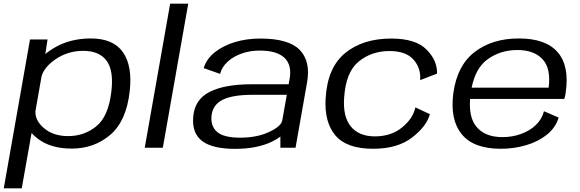

<svg xmlns="http://www.w3.org/2000/svg" viewBox="-56 -805 3162 1046"><path d="M-35.5 221 107.5 -590H203L191 -511Q209.5 -526 233.5 -541Q322 -595.5 439 -595.5Q561 -595.5 613.8 -520.5Q666.5 -445.5 650.5 -307Q632.5 -145.5 544.8 -70.5Q457 4.5 335 4.5Q218.5 4.5 148.5 -50.5Q129 -65.5 116 -80.5L62.5 221ZM137 -199.5Q134.5 -150.5 180 -110Q231.5 -63.5 315.5 -63.5Q402.5 -63.5 468.5 -116.8Q534.5 -170 550.5 -305Q564.5 -421 524.5 -474.5Q484.5 -528 397 -528Q313.5 -528 245.5 -481.5Q185 -439.5 170.5 -389.5Z M732.5 0 871 -785H969.5L831 0Z M1471.5 0V-61Q1452.5 -46.5 1426 -33.5Q1344.5 6 1224.5 6Q1102 6 1045.8 -36.2Q989.5 -78.5 996.5 -167Q1003.5 -262 1085.2 -304Q1167 -346 1316.5 -346H1516.5L1522 -376Q1535 -451.5 1493.2 -490.5Q1451.5 -529.5 1359 -529.5Q1306 -529.5 1260.8 -513.5Q1215.5 -497.5 1184.2 -469Q1153 -440.5 1143 -402.5L1053.5 -434Q1069 -484 1114 -520Q1159 -556 1223.2 -575.5Q1287.5 -595 1362 -595Q1517.5 -595 1577.2 -532.8Q1637 -470.5 1617 -356.5L1554 0ZM1481.5 -148 1506.5 -288.5H1319.5Q1211.5 -288.5 1157.2 -261.5Q1103 -234.5 1096.5 -175Q1090.5 -118 1126.5 -86.5Q1162.5 -55 1252.5 -55Q1344 -55 1410 -86Q1476 -117 1481.5 -148Z M1976.5 5.5Q1832.5 5.5 1771.2 -67.2Q1710 -140 1718 -269Q1727.5 -436.5 1824.2 -515.8Q1921 -595 2075.5 -595Q2208.5 -595 2267.8 -535Q2327 -475 2325 -404L2233 -368.5Q2238 -434 2196.5 -480.5Q2155 -527 2066 -527Q1968.5 -527 1898.2 -469.8Q1828 -412.5 1819 -274Q1811 -170.5 1855.2 -116.2Q1899.5 -62 1986 -62Q2074.5 -62 2134.2 -110.5Q2194 -159 2207 -220L2286 -183Q2268.5 -117 2189 -55.8Q2109.5 5.5 1976.5 5.5Z M2672 5.5Q2524.5 5.5 2459.8 -73.5Q2395 -152.5 2413.5 -295.5Q2433.5 -447 2529.2 -521.2Q2625 -595.5 2771 -595.5Q2917 -595.5 2982.2 -520.5Q3047.5 -445.5 3025.5 -298.5Q3022.5 -278.5 3018 -266H2505Q2497.5 -167 2538 -116.5Q2584.5 -58 2681.5 -58Q2734.5 -58 2782 -75Q2829.5 -92 2862.8 -123.5Q2896 -155 2907.5 -199L2987.5 -164.5Q2971 -109.5 2923.8 -71.5Q2876.5 -33.5 2810.5 -14Q2744.5 5.5 2672 5.5ZM2513.5 -327.5H2933Q2946 -431 2901.5 -480.5Q2855 -532.5 2762.5 -532.5Q2667.5 -532.5 2596.5 -479Q2534.5 -432 2513.5 -327.5Z"/></svg>

Font: Anybody ExtraExpanded Regular
Style: Italic
Weight: 400
Width: 8
Italic angle: -10°
Designer: Tyler Finck
Foundry: Etcetera Type Company
Version: Version 1.010; ttfautohint (v1.8.3) -l 8 -r 50 -G 200 -x 14 